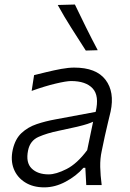

<svg xmlns="http://www.w3.org/2000/svg" viewBox="-20 -798 559 828"><path d="M171 10Q122 10 87.8 -11.8Q53.5 -33.5 39.2 -70.2Q25 -107 35 -152.5Q45.5 -199 73 -224.5Q100.5 -250 138.5 -262.8Q176.5 -275.5 218 -283L392.5 -315.5Q409 -385 379.5 -416.8Q350 -448.5 286.5 -448.5Q266.5 -448.5 220 -437.5Q173.5 -426.5 116.5 -406L127 -474Q151 -480 182 -487.5Q213 -495 244.2 -500.8Q275.5 -506.5 300 -506.5Q395 -506.5 435 -454Q475 -401.5 457 -317Q452 -295 445.5 -269Q439 -243 432 -210.5L418.5 -146Q411.5 -114 412.2 -78Q413 -42 418.5 0H352L348 -74.5H340Q309 -39 263.2 -14.5Q217.5 10 171 10ZM190 -46Q221.5 -46 267 -69Q312.5 -92 356 -150.5L381.5 -273Q372 -268.5 357 -263.5Q342 -258.5 313 -251.5Q284 -244.5 233 -234Q183.5 -224 146.5 -207.8Q109.5 -191.5 101 -149Q90.5 -97 116.5 -71.5Q142.5 -46 190 -46ZM350 -580Q318.5 -629 287.5 -677.8Q256.5 -726.5 229 -776.5L303 -778.5Q325.5 -731.5 350.5 -681Q375.5 -630.5 401.5 -581.5Z"/></svg>

Font: Commissioner Flair Light
Style: Italic
Weight: 300
Italic angle: -12°
Designer: Kostas Bartsokas
Foundry: Kostas Bartsokas
Version: Version 1.000; ttfautohint (v1.8.3)